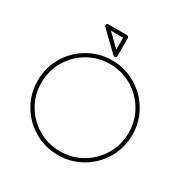

<svg xmlns="http://www.w3.org/2000/svg" viewBox="-210 -1148 1327 1352"><g transform="rotate(30 453.0 -471.5)"><path d="M105.5 -175.3C140.1 -116.2 186.5 -69.8 245.6 -35.2C304.7 -1 368.7 16.1 438.5 16.1C508.3 16.1 572.3 -1 631.3 -35.2C690.4 -69.8 737.3 -116.2 771.5 -175.3C806.2 -234.4 823.2 -298.8 823.2 -368.7C823.2 -438.5 806.2 -502.4 771.5 -561.5C737.3 -620.6 690.4 -667 631.3 -701.2C572.3 -735.8 508.3 -752.9 438.5 -752.9C368.7 -752.9 304.7 -735.8 245.6 -701.2C186.5 -667 140.1 -620.6 105.5 -561.5C71.3 -502.4 54.2 -438.5 54.2 -368.7C54.2 -298.8 71.3 -234.4 105.5 -175.3ZM131.3 -546.4C163.1 -600.6 206.1 -643.6 260.3 -675.3C314.5 -707 374 -723.1 438.5 -723.1C502.9 -723.1 562.5 -707 616.7 -675.3C670.9 -643.6 713.9 -600.6 745.6 -546.4C777.3 -492.2 793 -432.6 793 -368.2C793 -304.2 777.3 -244.6 745.6 -190.4C713.9 -136.2 670.9 -93.3 616.7 -61.5C562.5 -29.8 502.9 -14.2 438.5 -14.2C374 -14.2 314.5 -29.8 260.3 -61.5C206.1 -93.3 163.1 -136.2 131.3 -190.4C99.6 -244.6 84 -304.2 84 -368.2C84 -432.6 99.6 -492.2 131.3 -546.4ZM273.4 -949.7C272.9 -947.8 272.5 -945.8 272.5 -943.4C272 -939.9 273.4 -936.5 276.9 -933.1L428.2 -787.1C431.2 -784.2 434.6 -782.7 438 -782.7C439.9 -782.7 441.9 -783.2 444.3 -784.2C450.7 -786.6 454.1 -791.5 454.1 -797.9V-943.8C454.1 -952.1 446.8 -959 439 -959H287.1C280.3 -959 275.9 -956.1 273.4 -949.7ZM423.8 -929.2V-833L325.2 -929.2Z"/></g></svg>

Font: Nemoy
Style: Light
Weight: 300
Designer: BSozoo
Foundry: BSozoo
Version: Version 001.000